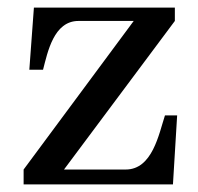

<svg xmlns="http://www.w3.org/2000/svg" viewBox="-20 -484 521 504"><path d="M331 -429 42 -39V0H434L445 -181H413C397 -132 380 -39 310 -39H148L439 -429V-464H69L57 -301H93C105 -347 121 -429 186 -429Z"/></svg>

Font: MusAnalysis
Style: Regular
Weight: 400
Version: Version 2.0